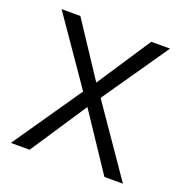

<svg xmlns="http://www.w3.org/2000/svg" viewBox="-101 -613 669 702"><g transform="rotate(20 233.5 -261.5)"><path d="M444 -523 267 -267 451 0H379L233 -219L88 0H15L199 -267L22 -523H95L233 -314L371 -523Z"/></g></svg>

Font: Freesentation 3 Light
Style: Regular
Weight: 300
Designer: glyphs from Roboto by Christian Robertson / Hangul glyphs from Noto Sans CJK(Source Han Sans) by Jang Soo-young and Kang
Foundry: PT&
Version: Version 2.001